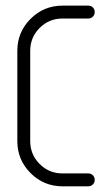

<svg xmlns="http://www.w3.org/2000/svg" viewBox="-20 -656 385 676"><path d="M41 -159.2V-477.1Q41 -543 87.6 -589.6Q134.3 -636.2 200.2 -636.2H291Q300.8 -636.2 307.1 -629.6Q313.5 -623 313.5 -613.5Q313.5 -604 306.9 -597.4Q300.3 -590.8 291 -590.8H200.2Q152.8 -590.8 119.6 -557.6Q86.4 -524.4 86.4 -477.1V-159.2Q86.4 -111.8 119.6 -78.6Q152.8 -45.4 200.2 -45.4H291Q300.8 -45.4 307.1 -38.8Q313.5 -32.2 313.5 -22.7Q313.5 -13.2 306.9 -6.6Q300.3 0 291 0H200.2Q134.3 0 87.6 -46.6Q41 -93.3 41 -159.2Z"/></svg>

Font: OpenGost Type A TT
Style: Regular
Weight: 400
Version: Version 0.3